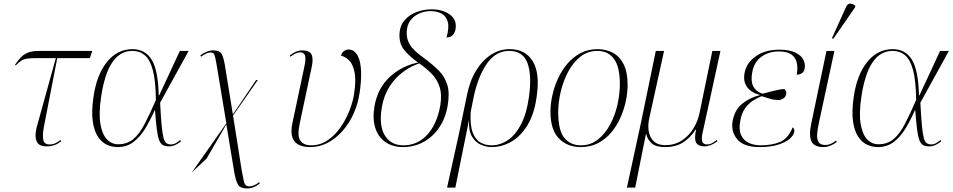

<svg xmlns="http://www.w3.org/2000/svg" viewBox="-20 -825 5412 1090"><path d="M245 6Q208 6 194.5 -12Q181 -30 182 -58Q183 -86 192 -116L297 -495H183Q150 -495 131 -491.5Q112 -488 98.5 -479Q85 -470 70 -454L65 -457Q82 -482 98.5 -499.5Q115 -517 139 -526.5Q163 -536 204 -536H504L490 -495H305L229 -104Q220 -55 226 -30Q232 -5 261 -5Q280 -5 295.5 -12.5Q311 -20 323 -30L328 -23Q308 -8 288.5 -1Q269 6 245 6Z M648 10Q615 10 585.5 -4Q556 -18 535 -50.5Q514 -83 506.5 -137Q499 -191 510 -270Q528 -400 587 -473Q646 -546 732 -546Q804 -546 841 -486Q878 -426 881 -284H884L1001 -536H1051L889 -242Q893 -162 897.5 -114.5Q902 -67 908 -43.5Q914 -20 924.5 -12.5Q935 -5 951 -5Q966 -5 980 -13.5Q994 -22 1003 -30L1008 -23Q995 -12 977 -3Q959 6 940 6Q918 6 904.5 -1.5Q891 -9 883 -30.5Q875 -52 870 -92.5Q865 -133 860 -199H858Q833 -142 804 -94.5Q775 -47 737 -18.5Q699 10 648 10ZM651 -6Q702 -6 737 -35.5Q772 -65 801 -121Q830 -177 865 -257Q864 -364 848 -425Q832 -486 802.5 -511Q773 -536 733 -536Q681 -536 645 -503Q609 -470 587 -411Q565 -352 554 -275Q540 -181 550 -121.5Q560 -62 587 -34Q614 -6 651 -6Z M1068 155 1265 -125 1209 -462Q1202 -503 1197 -515Q1192 -527 1176 -527Q1166 -527 1153.5 -522Q1141 -517 1121 -503L1117 -510Q1154 -539 1191 -539Q1227 -539 1238.5 -518.5Q1250 -498 1258 -447L1301 -181L1324 -221L1301 -180L1302 -175L1434 -371H1444L1303 -169L1352 141Q1359 180 1363.5 200Q1368 220 1375.5 226.5Q1383 233 1397 233Q1407 233 1420.5 228Q1434 223 1451 209L1455 216Q1421 245 1381 245Q1345 245 1332 224.5Q1319 204 1310 153L1265 -119L1153 75Z M1742 10Q1611 10 1640 -126L1708 -447Q1718 -495 1711 -511.5Q1704 -528 1685 -528Q1676 -528 1663 -523.5Q1650 -519 1629 -503L1625 -510Q1661 -539 1696 -539Q1736 -539 1748 -516.5Q1760 -494 1750 -447L1682 -126Q1666 -53 1685 -26.5Q1704 0 1746 0Q1798 0 1840 -28.5Q1882 -57 1913.5 -102.5Q1945 -148 1965 -200Q1985 -252 1991 -298Q2002 -372 1992.5 -416.5Q1983 -461 1962 -482Q1941 -503 1916 -509Q1921 -528 1934 -536Q1947 -544 1959 -544Q2003 -544 2021 -482Q2039 -420 2022 -301Q2013 -237 1988 -181Q1963 -125 1925 -82Q1887 -39 1840.5 -14.5Q1794 10 1742 10Z M2268 10Q2209 10 2168 -18.5Q2127 -47 2110.5 -99Q2094 -151 2106 -222Q2124 -324 2192 -387.5Q2260 -451 2353 -470Q2303 -506 2274 -542Q2245 -578 2248 -636Q2251 -681 2278 -711.5Q2305 -742 2345.5 -757Q2386 -772 2430 -772Q2494 -772 2534.5 -742Q2575 -712 2566 -659Q2562 -638 2549.5 -625Q2537 -612 2515 -612Q2531 -668 2522 -701Q2513 -734 2486.5 -748Q2460 -762 2424 -762Q2392 -762 2361.5 -749Q2331 -736 2311 -710.5Q2291 -685 2289 -645Q2287 -604 2306.5 -571.5Q2326 -539 2386 -496Q2434 -461 2469 -426.5Q2504 -392 2519 -344.5Q2534 -297 2521 -223Q2508 -150 2471 -97.5Q2434 -45 2381.5 -17.5Q2329 10 2268 10ZM2270 0Q2350 0 2405 -59.5Q2460 -119 2479 -223Q2490 -287 2475.5 -331.5Q2461 -376 2429.5 -407.5Q2398 -439 2360 -465Q2312 -449 2268 -416.5Q2224 -384 2192 -334.5Q2160 -285 2148 -218Q2130 -113 2164.5 -56.5Q2199 0 2270 0Z M2518 240 2585 -63 2631 -285Q2647 -366 2683 -424.5Q2719 -483 2768 -514.5Q2817 -546 2873 -546Q2962 -546 3004 -478Q3046 -410 3027 -279Q3014 -180 2975.5 -116Q2937 -52 2883.5 -21Q2830 10 2770 10Q2740 10 2709.5 -3.5Q2679 -17 2659.5 -49.5Q2640 -82 2643 -141H2642L2565 240ZM2771 0Q2819 0 2862.5 -29Q2906 -58 2938 -119Q2970 -180 2983 -275Q3000 -398 2974.5 -467Q2949 -536 2870 -536Q2794 -536 2743.5 -463Q2693 -390 2668 -269L2652 -189Q2648 -114 2663.5 -73Q2679 -32 2707.5 -16Q2736 0 2771 0Z M3277 10Q3201 10 3153 -39Q3105 -88 3105 -191Q3105 -234 3115.5 -282.5Q3126 -331 3147 -377.5Q3168 -424 3200 -462Q3232 -500 3275 -523Q3318 -546 3372 -546Q3420 -546 3459 -525.5Q3498 -505 3520.5 -460Q3543 -415 3543 -342Q3543 -300 3533 -252Q3523 -204 3502.5 -157.5Q3482 -111 3450 -73Q3418 -35 3375 -12.5Q3332 10 3277 10ZM3277 0Q3333 0 3374.5 -33Q3416 -66 3444 -118.5Q3472 -171 3485.5 -231.5Q3499 -292 3499 -347Q3499 -446 3465.5 -491Q3432 -536 3371 -536Q3317 -536 3275.5 -503.5Q3234 -471 3206 -418.5Q3178 -366 3163.5 -305.5Q3149 -245 3149 -188Q3149 -84 3184 -42Q3219 0 3277 0Z M3539 240 3620 -134 3703 -536H3750L3666 -154Q3652 -88 3675 -44.5Q3698 -1 3757 -1Q3810 -1 3850 -27Q3890 -53 3915.5 -94Q3941 -135 3951 -182L4024 -536H4070L3968 -68Q3962 -41 3966.5 -23Q3971 -5 3995 -5Q4009 -5 4021.5 -12Q4034 -19 4049 -30L4053 -23Q4013 6 3979 6Q3944 6 3932 -15.5Q3920 -37 3932 -90H3930Q3898 -42 3857 -16Q3816 10 3756 10Q3702 10 3678 -13Q3654 -36 3649 -64H3647L3586 240Z M4292 10Q4203 10 4166 -33.5Q4129 -77 4139 -137Q4151 -202 4194 -236.5Q4237 -271 4294 -285V-286Q4244 -299 4221 -331Q4198 -363 4207 -411Q4217 -467 4270 -505Q4323 -543 4405 -543Q4461 -543 4494.5 -527Q4528 -511 4540.5 -486.5Q4553 -462 4548 -436Q4545 -418 4532.5 -409.5Q4520 -401 4503 -401Q4510 -439 4503.5 -468.5Q4497 -498 4473 -515.5Q4449 -533 4401 -533Q4344 -533 4302 -502.5Q4260 -472 4250 -412Q4233 -319 4308 -293Q4350 -304 4379 -311Q4408 -318 4433 -320Q4440 -313 4442.5 -306Q4445 -299 4443 -289Q4440 -274 4426.5 -265.5Q4413 -257 4400 -257Q4377 -257 4357 -262.5Q4337 -268 4304 -279Q4278 -269 4253 -252.5Q4228 -236 4209 -209Q4190 -182 4183 -141Q4173 -90 4187 -59Q4201 -28 4230.5 -14Q4260 0 4299 0Q4362 0 4408 -19Q4454 -38 4480 -102Q4492 -93 4489 -76Q4486 -57 4463 -37Q4440 -17 4397 -3.5Q4354 10 4292 10Z M4655 10Q4602 10 4586.5 -23Q4571 -56 4586 -126L4672 -536H4717L4629 -128Q4621 -92 4619 -63.5Q4617 -35 4627 -18.5Q4637 -2 4665 -2Q4683 -2 4697.5 -9Q4712 -16 4727 -27L4730 -19Q4716 -7 4695 1.5Q4674 10 4655 10ZM4711 -605 4703 -608 4782 -783Q4791 -805 4806.5 -804.5Q4822 -804 4836 -792L4834 -783Z M4964 10Q4931 10 4901.5 -4Q4872 -18 4851 -50.5Q4830 -83 4822.5 -137Q4815 -191 4826 -270Q4844 -400 4903 -473Q4962 -546 5048 -546Q5120 -546 5157 -486Q5194 -426 5197 -284H5200L5317 -536H5367L5205 -242Q5209 -162 5213.5 -114.5Q5218 -67 5224 -43.5Q5230 -20 5240.5 -12.5Q5251 -5 5267 -5Q5282 -5 5296 -13.5Q5310 -22 5319 -30L5324 -23Q5311 -12 5293 -3Q5275 6 5256 6Q5234 6 5220.5 -1.5Q5207 -9 5199 -30.5Q5191 -52 5186 -92.5Q5181 -133 5176 -199H5174Q5149 -142 5120 -94.5Q5091 -47 5053 -18.5Q5015 10 4964 10ZM4967 -6Q5018 -6 5053 -35.5Q5088 -65 5117 -121Q5146 -177 5181 -257Q5180 -364 5164 -425Q5148 -486 5118.5 -511Q5089 -536 5049 -536Q4997 -536 4961 -503Q4925 -470 4903 -411Q4881 -352 4870 -275Q4856 -181 4866 -121.5Q4876 -62 4903 -34Q4930 -6 4967 -6Z"/></svg>

Font: Noto Serif Display ExtraLight
Style: Italic
Weight: 200
Italic angle: -12°
Designer: Monotype Design Team
Foundry: Monotype Imaging Inc.
Version: Version 2.009